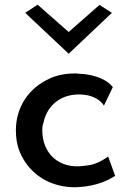

<svg xmlns="http://www.w3.org/2000/svg" viewBox="-20 -799 561 822"><path d="M88 -744 274 -569 459 -744 406 -778 274 -662 141 -779ZM425 -347 463 -426C446 -450 397 -480 322 -483H321C308 -485 295 -485 281 -484C248 -482 217 -475 189 -461C107 -423 48 -345 48 -241C48 -207 53 -177 65 -148C99 -65 178 -4 282 2C294 3 304 3 316 2C396 -2 448 -30 473 -46L443 -129C380 -83 340 -92 340 -89C235 -74 161 -139 161 -242C161 -254 163 -266 167 -277C182 -348 245 -405 343 -393C382 -388 410 -370 425 -347Z"/></svg>

Font: Bluebird
Style: Li
Weight: 300
Designer: Jasper
Foundry: Cannot Into Space Fonts
Version: Version 0.98